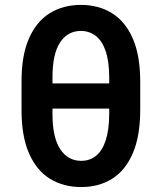

<svg xmlns="http://www.w3.org/2000/svg" viewBox="-20 -750 657 780"><path d="M490.8 -411.2V-308.9H133.9V-411.2ZM549.7 -417.3V-305Q549.7 -197.4 519.5 -127.5Q489.3 -57.5 435.5 -23.8Q381.7 9.9 310 9.9Q237.6 9.9 182.9 -23.8Q128.2 -57.5 97.7 -127.5Q67.1 -197.4 67.5 -305V-417.3Q67.1 -524.1 97.5 -593.4Q127.8 -662.6 182.2 -696.4Q236.5 -730.1 308.6 -730.1Q380.3 -730.1 434.7 -696.6Q489 -663 519.4 -593.8Q549.7 -524.5 549.7 -417.3ZM423.7 -287.3V-436.8Q423.3 -501.4 409.1 -542.8Q394.9 -584.2 369 -604.2Q343 -624.3 308.6 -624.3Q254.6 -624.3 223.9 -577.4Q193.2 -530.5 193.2 -436.8V-287.3Q193.2 -192.1 224.4 -144.4Q255.7 -96.6 310 -96.6Q344.5 -96.6 369.9 -116.8Q395.2 -137.1 409.3 -179.3Q423.3 -221.6 423.7 -287.3Z"/></svg>

Font: InterMG SemiBold
Style: Regular
Weight: 600
Designer: Rasmus Andersson
Foundry: rsms
Version: Version 3.019;December 26, 2023;FontCreator 15.0.0.2955 64-b